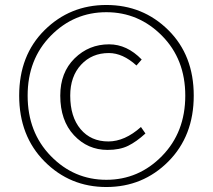

<svg xmlns="http://www.w3.org/2000/svg" viewBox="-20 -738 855 771"><path d="M407 13Q261 13 159 -89.5Q57 -192 57 -354Q57 -516 159 -617Q261 -718 407 -718Q554 -718 656 -617Q758 -516 758 -354Q758 -192 656 -89.5Q554 13 407 13ZM724 -354Q724 -500 630.5 -594.5Q537 -689 407 -689Q277 -689 184 -594.5Q91 -500 91 -354Q91 -207 184 -111.5Q277 -16 407 -16Q537 -16 630.5 -111.5Q724 -207 724 -354ZM412 -136Q332 -136 277 -195Q222 -254 222 -354Q222 -447 279.5 -503.5Q337 -560 418 -560Q490 -560 549 -499L528 -475Q473 -525 417 -525Q349 -525 305.5 -478Q262 -431 262 -354Q262 -269 303.5 -219.5Q345 -170 415 -170Q481 -170 546 -228L564 -202Q528 -169 494.5 -152.5Q461 -136 412 -136Z"/></svg>

Font: Noto Sans Korean Thin
Style: Regular
Weight: 250
Designer: Ryoko NISHIZUKA  (kana & ideographs); Paul D. Hunt (Latin, Greek & Cyrillic); Wenlong ZHANG  (bopomofo); Sandoll Communi
Foundry: Adobe Systems Incorporated
Version: Version 1.0001;PS 1;hotconv 1.0.78;makeotf.lib2.5.61930